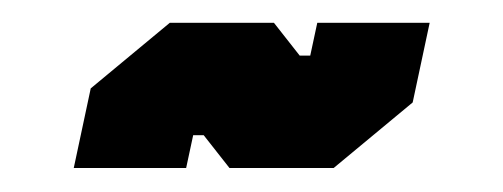

<svg xmlns="http://www.w3.org/2000/svg" viewBox="-20 -398 430 164"><path d="M43 -254.5 57.5 -322.5 125 -378.5H214L236 -350.5H245L251 -378.5H347L332.5 -310.5L265 -254.5H176L154 -282.5H145L139 -254.5ZM100 -289.5H99.5L101.5 -299.5L142 -335.5H183L207 -298.5H251L292 -334.5L294 -344.5H294.5L292.5 -334.5L251 -298.5H207L183 -335.5H142L102 -299.5Z"/></svg>

Font: Tourney Black
Style: Italic
Weight: 900
Italic angle: -12°
Version: Version 1.015